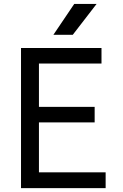

<svg xmlns="http://www.w3.org/2000/svg" viewBox="-20 -976 640 996"><path d="M182 -341V-82H528V0H89V-727H506.5V-646.5H182V-421.5H471V-341ZM481 -955.5 357.5 -795.5H257L365 -955.5Z"/></svg>

Font: SplineSansMono30
Style: Regular
Weight: 400
Designer: Eben Sorkin, Mirko Velimirovic
Foundry: Sorkin Type
Version: Version 1.000